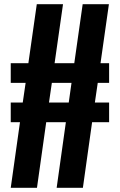

<svg xmlns="http://www.w3.org/2000/svg" viewBox="-20 -895 571 915"><path d="M500 -500H445.8L432.1 -406.2H500V-312.5H418.9L375 0H250L293.9 -312.5H200.2L156.2 0H31.2L75.2 -312.5H31.2V-406.2H88.4L102.1 -500H31.2V-593.8H115.2L155.3 -875H280.3L240.2 -593.8H334L374 -875H499L459 -593.8H500ZM213.4 -406.2H307.6L320.8 -500H227.1Z"/></svg>

Font: Oswald
Style: Stencbab
Weight: 400
Designer: Mathieu Le Lay
Foundry: Mathieu Le Lay
Version: Version 1.000